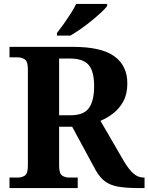

<svg xmlns="http://www.w3.org/2000/svg" viewBox="-20 -951 751 971"><path d="M28 0V-53H70Q90 -53 105.5 -63Q121 -73 121 -113V-600Q121 -640 105.5 -650.5Q90 -661 70 -661H28V-714H350Q492 -714 558 -666.5Q624 -619 624 -529Q624 -476 604 -439Q584 -402 553 -378Q522 -354 488 -340L607 -135Q633 -92 656 -72.5Q679 -53 707 -53H711V0H678Q618 0 578 -7Q538 -14 511.5 -33.5Q485 -53 464 -90L345 -310H279V-113Q279 -73 294.5 -63Q310 -53 330 -53H373V0ZM335 -368Q404 -368 430 -405Q456 -442 456 -515Q456 -591 428 -623Q400 -655 333 -655H279V-368ZM268 -784Q283 -803 301.5 -829Q320 -855 337.5 -882Q355 -909 365 -931H522V-921Q513 -908 491.5 -888Q470 -868 443 -846Q416 -824 388 -804.5Q360 -785 336 -771H268Z"/></svg>

Font: Noto Serif Tibetan
Style: Bold
Weight: 700
Designer: Monotype Design Team
Foundry: Monotype Imaging Inc.
Version: Version 2.103; ttfautohint (v1.8.4.7-5d5b)